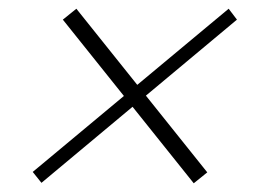

<svg xmlns="http://www.w3.org/2000/svg" viewBox="-20 -570 579 440"><path d="M155 -550 455 -175 424 -150 124 -525ZM55 -176 504 -550 523 -525 75 -151Z"/></svg>

Font: Albert Sans ExtraLight
Style: Italic
Weight: 250
Italic angle: -11.25°
Designer: Andreas Rasmussen
Foundry: a.Foundry
Version: Version 1.025